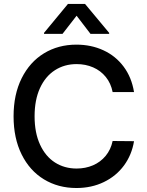

<svg xmlns="http://www.w3.org/2000/svg" viewBox="-20 -943 743 973"><path d="M368.2 -618.2Q306.6 -618.2 258.3 -587.2Q210 -556.2 182.6 -496.6Q155.3 -437 155.3 -353.5Q155.3 -270 182.9 -210.2Q210.4 -150.4 258.5 -119.6Q306.6 -88.9 368.2 -88.9Q413.1 -88.9 451.2 -105.2Q489.3 -121.6 515.4 -153.1Q541.5 -184.6 550.8 -228.5L659.2 -227.5Q647.9 -158.2 608.2 -104.2Q568.4 -50.3 506.1 -20.3Q443.8 9.8 367.2 9.8Q274.9 9.8 202.6 -34.2Q130.4 -78.1 89.6 -160.4Q48.8 -242.7 48.8 -353.5Q48.8 -464.4 89.8 -546.6Q130.9 -628.9 203.1 -672.9Q275.4 -716.8 367.2 -716.8Q441.9 -716.8 503.9 -688.2Q565.9 -659.7 606.4 -605.5Q647 -551.3 659.2 -476.6H550.8Q542 -521 516.1 -553Q490.2 -585 451.9 -601.6Q413.6 -618.2 368.2 -618.2ZM368.2 -863.3 296.9 -771.5H203.1V-776.4L324.2 -922.9H411.1L533.2 -776.4V-771.5H438.5Z"/></svg>

Font: Pretendard Std Medium
Style: Regular
Weight: 500
Designer: Base glyphs from Inter by Rasmus Andersson; Hangeul glyphs from Noto Sans CJK(Source Han Sans) by Jang Soo-young and Kan
Foundry: Kil Hyung-jin
Version: Version 1.309